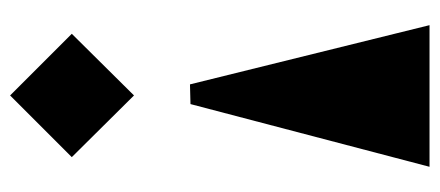

<svg xmlns="http://www.w3.org/2000/svg" viewBox="-265 -603 870 380"><g transform="rotate(90 170.0 -413.0)"><path d="M168.9 2 46.9 -120.1 168.9 -243.2 291 -120.1ZM147 -354 29.8 -828.1H310.1L186 -355Z"/></g></svg>

Font: KJV1611
Style: Regular
Weight: 400
Version: Version 3.6.1